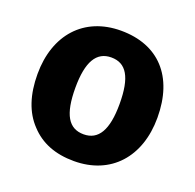

<svg xmlns="http://www.w3.org/2000/svg" viewBox="-105 -656 793 782"><g transform="rotate(20 292.0 -265.5)"><path d="M292 -548C132 -548 32 -436 32 -266C32 -177 55 -107 102 -58C148 -8 211 17 292 17C452 17 552 -95 552 -265C552 -444 455 -548 292 -548ZM292 -432C357 -432 388 -381 388 -265C388 -152 356 -99 292 -99C227 -99 196 -150 196 -266C196 -379 228 -432 292 -432Z"/></g></svg>

Font: Fira Sans
Style: Bold
Weight: 700
Designer: Carrois Corporate & Edenspiekermann AG
Foundry: Carrois Corporate GbR & Edenspiekermann AG
Version: Version 4.203